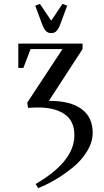

<svg xmlns="http://www.w3.org/2000/svg" viewBox="-20 -663 534 986"><path d="M74 -314V-439H404V-411L231 -145H235Q342 -145 399 -103Q456 -61 456 19Q456 68 425.5 116.5Q395 165 348.5 201.5Q302 238 257.5 263.5Q213 289 176 303L163 282Q362 166 362 32Q362 -42 312 -76.5Q262 -111 176 -111Q152 -111 124 -109L120 -136L301 -411H137L100 -314ZM161 -634 185 -643 243 -557 301 -643 325 -634 291 -542Q281 -515 270.5 -504Q260 -493 243 -493Q226 -493 215.5 -504Q205 -515 195 -542Z"/></svg>

Font: Dihjauti
Style: Bold
Weight: 700
Designer: T. Christopher White
Version: Version 3.0.0